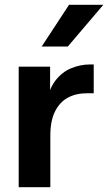

<svg xmlns="http://www.w3.org/2000/svg" viewBox="-20 -781 451 801"><path d="M371 -512V-392H344Q297 -392 263 -373.5Q229 -355 209.5 -316Q190 -277 190 -215V0H58V-503H189V-340H173Q182 -407 210.5 -444Q239 -481 277.5 -496.5Q316 -512 353 -512ZM411 -761 263 -587H154L268 -761Z"/></svg>

Font: Wix Madefor Display
Style: Bold
Weight: 700
Designer: Dalton Maag Ltd
Foundry: Dalton Maag Ltd
Version: Version 3.100